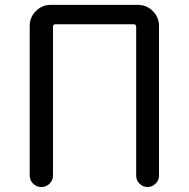

<svg xmlns="http://www.w3.org/2000/svg" viewBox="-20 -753 760 773"><path d="M99.6 -46.9V-648.4Q99.6 -683.6 124.5 -708.5Q149.4 -733.4 184.6 -733.4H535.2Q570.3 -733.4 595.2 -708.5Q620.1 -683.6 620.1 -648.4V-45.9Q620.1 -27.3 606.4 -13.7Q592.8 0 573.7 0Q554.7 0 541.5 -13.7Q528.3 -27.3 528.3 -45.9V-645.5Q528.3 -655.3 518.6 -655.3H203.1Q193.4 -655.3 193.4 -645.5V-46.9Q193.4 -27.3 179.7 -13.7Q166 0 146.5 0Q127 0 113.3 -13.7Q99.6 -27.3 99.6 -46.9Z"/></svg>

Font: irohamaru Regular
Style: Regular
Weight: 400
Designer: [Source Han Sans]
Ryoko NISHIZUKA  (kana & ideographs); Paul D. Hunt (Latin, Greek & Cyrillic); Wenlong ZHANG  (bopomofo
Version: Version 1.00